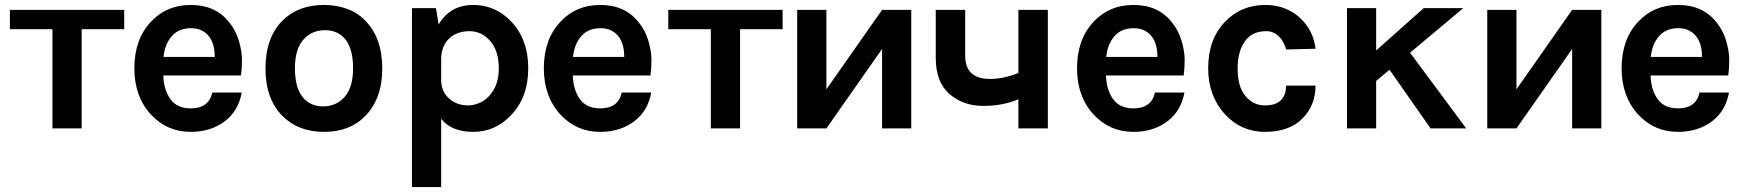

<svg xmlns="http://www.w3.org/2000/svg" viewBox="-20 -519 7057 776"><path d="M20 -401V-479H482V-401H310V0H192V-401Z M523 -243Q523 -360 590 -431Q653 -499 751 -499Q852 -499 907 -428Q933 -396 945.5 -354Q958 -312 958 -277Q958 -242 954 -214H640Q642 -155 669 -118Q696 -81 751 -81Q824 -81 838 -145H957Q944 -72 890 -30Q833 14 751 14Q655 14 590 -56Q523 -129 523 -243ZM641 -289H848Q848 -368 797 -395Q779 -405 752 -405Q702 -405 674 -372.5Q646 -340 641 -289Z M1053 -242Q1053 -367 1122 -436Q1185 -499 1290 -499Q1339 -499 1382 -483.5Q1425 -468 1456 -436Q1525 -366 1525 -242Q1525 -120 1456 -50Q1394 14 1290 14Q1186 14 1122 -50Q1053 -119 1053 -242ZM1206 -358.5Q1172 -320 1172 -243Q1172 -166 1202.5 -127.5Q1233 -89 1286 -89Q1339 -89 1373 -127.5Q1407 -166 1407 -243Q1407 -320 1377 -358.5Q1347 -397 1293.5 -397Q1240 -397 1206 -358.5Z M1645 237V-486H1742L1753 -420Q1799 -499 1893 -499Q1983 -499 2047 -431Q2115 -359 2115 -243Q2115 -126 2046 -54Q1982 14 1893 14Q1804 14 1763 -39V237ZM1763 -196Q1763 -149 1796 -120Q1827 -93 1872 -93Q1893 -93 1915.5 -102Q1938 -111 1956 -130Q1996 -172 1996 -242.5Q1996 -313 1961.5 -353Q1927 -393 1877.5 -393Q1828 -393 1796.5 -364.5Q1765 -336 1763 -283Z M2178 -243Q2178 -360 2245 -431Q2308 -499 2406 -499Q2507 -499 2562 -428Q2588 -396 2600.5 -354Q2613 -312 2613 -277Q2613 -242 2609 -214H2295Q2297 -155 2324 -118Q2351 -81 2406 -81Q2479 -81 2493 -145H2612Q2599 -72 2545 -30Q2488 14 2406 14Q2310 14 2245 -56Q2178 -129 2178 -243ZM2296 -289H2503Q2503 -368 2452 -395Q2434 -405 2407 -405Q2357 -405 2329 -372.5Q2301 -340 2296 -289Z M2681 -401V-479H3143V-401H2971V0H2853V-401Z M3202 0V-479H3320V-158L3545 -479H3663V0H3545V-321L3320 0Z M3881 -294Q3881 -200 3981 -200Q4036 -200 4096 -224V-479H4215V0H4096V-118Q4034 -91 3953.5 -91Q3873 -91 3817.5 -139Q3762 -187 3762 -285V-479H3881Z M4333 -243Q4333 -360 4400 -431Q4463 -499 4561 -499Q4662 -499 4717 -428Q4743 -396 4755.5 -354Q4768 -312 4768 -277Q4768 -242 4764 -214H4450Q4452 -155 4479 -118Q4506 -81 4561 -81Q4634 -81 4648 -145H4767Q4754 -72 4700 -30Q4643 14 4561 14Q4465 14 4400 -56Q4333 -129 4333 -243ZM4451 -289H4658Q4658 -368 4607 -395Q4589 -405 4562 -405Q4512 -405 4484 -372.5Q4456 -340 4451 -289Z M4863 -243Q4863 -361 4932 -432Q4997 -499 5094 -499Q5140 -499 5176.5 -483.5Q5213 -468 5238 -443Q5288 -395 5297 -322L5178 -319Q5170 -351 5148.5 -372Q5127 -393 5099 -393Q5071 -393 5051 -384.5Q5031 -376 5016 -358Q4982 -316 4982 -242Q4982 -168 5014 -130.5Q5046 -93 5091.5 -93Q5137 -93 5157.5 -114.5Q5178 -136 5178 -173H5297Q5297 -93 5244 -40Q5190 14 5093 14Q4997 14 4932 -56Q4863 -131 4863 -243Z M5424 0V-486H5542V-315L5734 -486H5894L5679 -306L5906 0H5762L5596 -237L5542 -192V0Z M5991 0V-479H6109V-158L6334 -479H6452V0H6334V-321L6109 0Z M6534 -243Q6534 -360 6601 -431Q6664 -499 6762 -499Q6863 -499 6918 -428Q6944 -396 6956.5 -354Q6969 -312 6969 -277Q6969 -242 6965 -214H6651Q6653 -155 6680 -118Q6707 -81 6762 -81Q6835 -81 6849 -145H6968Q6955 -72 6901 -30Q6844 14 6762 14Q6666 14 6601 -56Q6534 -129 6534 -243ZM6652 -289H6859Q6859 -368 6808 -395Q6790 -405 6763 -405Q6713 -405 6685 -372.5Q6657 -340 6652 -289Z"/></svg>

Font: Karmilla
Style: Bold
Weight: 700
Designer: Jonathan Pinhorn
Version: Version 1.000